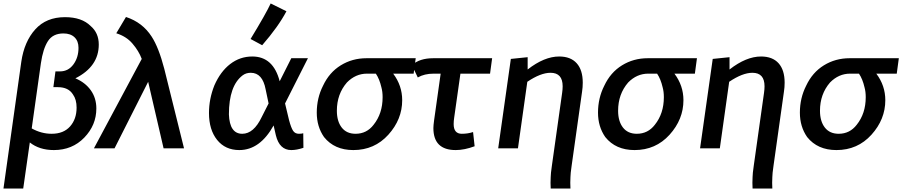

<svg xmlns="http://www.w3.org/2000/svg" viewBox="-39 -856 5207 1108"><path d="M259 -84Q199 -84 144 -115L197 -491Q209 -574 237.5 -618.5Q266 -663 327 -663Q368 -663 391 -641Q414 -619 414 -580Q414 -524 384.5 -484Q355 -444 307 -444H281L269 -353H295Q356 -353 382 -311Q403 -282 403 -235Q403 -169 365.5 -126.5Q328 -84 259 -84ZM95 232 133 -34Q188 10 272 10Q378 10 447.5 -62Q517 -134 517 -230Q517 -290 485 -335Q453 -380 396 -404Q531 -472 531 -599Q531 -666 484 -706Q433 -757 336 -757Q228 -757 164.5 -686.5Q101 -616 84 -500L-19 232Z M1023 0 909 -459Q877 -582 836 -645Q783 -727 688 -758L632 -664Q690 -646 725 -605Q762 -562 779 -516L503 0H622L816 -384L905 0Z M1642 10Q1673 10 1712 -3L1711 -87Q1701 -84 1686 -84Q1664 -84 1652.5 -101Q1641 -118 1629 -163L1606 -259L1738 -520H1642L1575 -387Q1538 -530 1417 -530Q1346 -530 1289.5 -486.5Q1233 -443 1198 -363Q1167 -285 1167 -204Q1167 -107 1214 -48.5Q1261 10 1342 10Q1461 10 1540 -132L1553 -75Q1574 10 1642 10ZM1359 -84Q1286 -84 1282 -196Q1282 -361 1361 -421Q1381 -436 1408 -436Q1476 -436 1494 -340L1511 -259L1471 -180Q1425 -84 1359 -84ZM1474 -595Q1567 -702 1614 -791L1523 -836Q1497 -779 1407 -631Z M2000 10Q2122 10 2202 -78.5Q2282 -167 2282 -278Q2282 -362 2230 -431H2348L2360 -520H2076Q1994 -520 1927.5 -479Q1861 -438 1825 -361Q1789 -290 1789 -206Q1789 -125 1831 -65Q1891 10 2000 10ZM2013 -84Q1961 -84 1933 -120Q1905 -156 1905 -217Q1905 -313 1963 -380Q2013 -431 2079 -431H2130Q2151 -400 2162 -352Q2169 -327 2169 -295Q2169 -201 2117 -136Q2077 -84 2013 -84Z M2591 10Q2641 10 2700 -12L2691 -94Q2661 -84 2626 -84Q2579 -84 2579 -140Q2579 -158 2582 -177L2618 -431H2789L2801 -520H2461Q2382 -520 2338 -480L2372 -409Q2410 -431 2464 -431H2504L2466 -161Q2462 -131 2462 -117Q2462 10 2591 10Z M3253 232 3252 199 3253 166Q3253 147 3260 99L3320 -327Q3324 -352 3324 -379Q3324 -452 3289 -491Q3254 -530 3188 -530Q3102 -530 3006 -455V-526L2909 -516L2836 0H2950L3004 -384Q3081 -436 3138 -436Q3208 -436 3208 -358Q3208 -341 3205 -320L3146 99Q3139 147 3139 166L3138 199L3139 232Z M3623 10Q3745 10 3825 -78.5Q3905 -167 3905 -278Q3905 -362 3853 -431H3971L3983 -520H3699Q3617 -520 3550.5 -479Q3484 -438 3448 -361Q3412 -290 3412 -206Q3412 -125 3454 -65Q3514 10 3623 10ZM3636 -84Q3584 -84 3556 -120Q3528 -156 3528 -217Q3528 -313 3586 -380Q3636 -431 3702 -431H3753Q3774 -400 3785 -352Q3792 -327 3792 -295Q3792 -201 3740 -136Q3700 -84 3636 -84Z M4418 232 4417 199 4418 166Q4418 147 4425 99L4485 -327Q4489 -352 4489 -379Q4489 -452 4454 -491Q4419 -530 4353 -530Q4267 -530 4171 -455V-526L4074 -516L4001 0H4115L4169 -384Q4246 -436 4303 -436Q4373 -436 4373 -358Q4373 -341 4370 -320L4311 99Q4304 147 4304 166L4303 199L4304 232Z M4788 10Q4910 10 4990 -78.5Q5070 -167 5070 -278Q5070 -362 5018 -431H5136L5148 -520H4864Q4782 -520 4715.5 -479Q4649 -438 4613 -361Q4577 -290 4577 -206Q4577 -125 4619 -65Q4679 10 4788 10ZM4801 -84Q4749 -84 4721 -120Q4693 -156 4693 -217Q4693 -313 4751 -380Q4801 -431 4867 -431H4918Q4939 -400 4950 -352Q4957 -327 4957 -295Q4957 -201 4905 -136Q4865 -84 4801 -84Z"/></svg>

Font: Brisa Sans Medium
Style: Italic
Weight: 600
Italic angle: -8°
Designer: Dalton Maag Ltd
Foundry: Dalton Maag Ltd
Version: Version 1.101;July 10, 2019;FontCreator 11.5.0.2425 64-bit